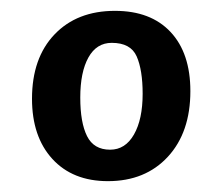

<svg xmlns="http://www.w3.org/2000/svg" viewBox="-20 -732 409 354"><path d="M186 -653Q158 -653 143 -626Q128 -599 128 -552Q128 -506 140.5 -481Q153 -456 183 -456Q211 -456 227 -484Q243 -512 243 -559Q243 -603 232 -628Q221 -653 186 -653ZM39 -550Q39 -625 80.5 -668.5Q122 -712 192 -712Q258 -712 294.5 -673Q331 -634 331 -564Q331 -488 289.5 -443Q248 -398 179 -398Q114 -398 76.5 -439Q39 -480 39 -550Z"/></svg>

Font: CantoraOne
Style: Regular
Weight: 400
Designer: Pablo Impallari, Rodrigo Fuenzalida
Foundry: Pablo Impallari
Version: Version 1.001; ttfautohint (v0.8) -G 200 -r 50